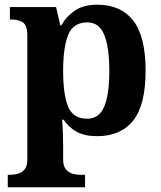

<svg xmlns="http://www.w3.org/2000/svg" viewBox="-20 -566 685 815"><path d="M13 229V176H25Q39 176 55.5 171.5Q72 167 84 153.5Q96 140 96 111V-413Q96 -459 77 -471Q58 -483 30 -483H22V-536H218L236 -458H240Q262 -497 298.5 -521.5Q335 -546 393 -546Q493 -546 545.5 -478.5Q598 -411 598 -266Q598 -121 545.5 -54.5Q493 12 392 12Q339 12 305 -7Q271 -26 250 -58H244Q246 -31 247 -1.5Q248 28 248 53V111Q248 139 260 153Q272 167 288.5 171.5Q305 176 319 176H341V229ZM350 -62Q400 -62 422 -112.5Q444 -163 444 -265Q444 -365 422.5 -418Q401 -471 351 -471Q291 -471 269.5 -418Q248 -365 248 -266Q248 -163 269.5 -112.5Q291 -62 350 -62Z"/></svg>

Font: Noto Serif Sinhala
Style: Bold
Weight: 700
Designer: Jelle Bosma - Monotype Design Team
Foundry: Monotype Imaging Inc.
Version: Version 2.007; ttfautohint (v1.8.4.7-5d5b)